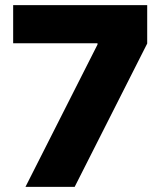

<svg xmlns="http://www.w3.org/2000/svg" viewBox="-20 -727 632 747"><path d="M359.4 -553.7V-558.6H31.2V-707H552.7V-557.6L270.5 0H79.1Z"/></svg>

Font: Pretendard JP Black
Style: Regular
Weight: 900
Designer: Base glyphs from Inter by Rasmus Andersson; Hangeul glyphs from Noto Sans CJK(Source Han Sans) by Jang Soo-young and Kan
Foundry: Kil Hyung-jin
Version: Version 1.309